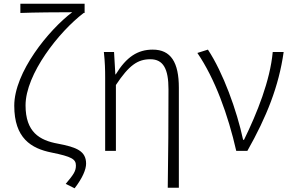

<svg xmlns="http://www.w3.org/2000/svg" viewBox="-20 -815 1575 1037"><path d="M383 202C426 146 445 100 445 69C445 1 394 -20 293 -39C193 -57 118 -102 118 -246C118 -415 299 -644 432 -745H437V-795H90V-745C163 -748 301 -749 370 -749C243 -653 57 -425 57 -244C57 -69 148 -13 259 9C368 31 390 45 390 79C390 110 377 128 335 178Z M886 199H946V-341C946 -478 903 -547 805 -547C724 -547 663 -508 605 -413H603L596 -534H541C547 -479 548 -438 548 -395V0H606V-356C677 -463 724 -495 792 -495C862 -495 890 -443 890 -333C890 -165 889 22 886 199Z M1256 0H1316C1420 -184 1486 -349 1512 -534H1453C1439 -380 1369 -205 1298 -60H1293C1259 -219 1185 -423 1103 -547L1046 -529C1141 -390 1212 -194 1256 0Z"/></svg>

Font: Noto Sans KR Light
Style: Regular
Weight: 300
Designer: Ryoko NISHIZUKA 西塚涼子 (kana, bopomofo & ideographs); Paul D. Hunt (Latin, Greek & Cyrillic); Sandoll Communications 산돌커뮤니
Foundry: Adobe
Version: Version 2.004;hotconv 1.0.118;makeotfexe 2.5.65603